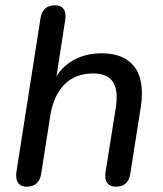

<svg xmlns="http://www.w3.org/2000/svg" viewBox="-20 -697 613 724"><path d="M41 -35Q41 -44 42 -49L133 -630Q141 -677 188 -677Q207 -677 217 -666.5Q227 -656 227 -637Q227 -628 226 -623L193 -409Q219 -451 263 -473.5Q307 -496 364 -496Q436 -496 475.5 -458Q515 -420 515 -345Q515 -318 511 -294L471 -40Q463 7 417 7Q398 7 387.5 -3.5Q377 -14 377 -34Q377 -43 378 -48L417 -293Q420 -314 420 -331Q420 -420 332 -420Q264 -420 223 -378.5Q182 -337 170 -263L135 -40Q127 7 80 7Q61 7 51 -4Q41 -15 41 -35Z"/></svg>

Font: SN Pro
Style: Italic
Weight: 400
Italic angle: -9°
Designer: Tobias Whetton
Foundry: Supernotes
Version: Version 1.003